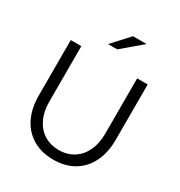

<svg xmlns="http://www.w3.org/2000/svg" viewBox="-212 -1061 1136 1215"><g transform="rotate(30 356.0 -453.5)"><path d="M356 11Q270 11 206.5 -26.5Q143 -64 109 -133Q75 -202 75 -296V-700H152V-296Q152 -224 177 -171Q202 -118 248 -88.5Q294 -59 356 -59Q418 -59 464 -88.5Q510 -118 535 -171Q560 -224 560 -296V-700H637V-296Q637 -202 603 -133Q569 -64 506 -26.5Q443 11 356 11ZM292 -796 404 -918H503L359 -796Z"/></g></svg>

Font: Red Hat Text VF
Style: Regular
Weight: 300
Designer: Pentagram, MCKL
Foundry: Pentagram, MCKL
Version: Version 1.023